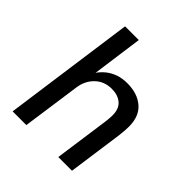

<svg xmlns="http://www.w3.org/2000/svg" viewBox="-195 -855 990 990"><g transform="rotate(45 300.0 -360.0)"><path d="M52 0 152 -720H252L214 -443Q229 -465 251.5 -483Q274 -501 303 -511Q332 -521 368 -521Q442 -521 487 -482.5Q532 -444 532 -369Q532 -359 531 -341Q530 -323 527 -300L485 0H385L428 -306Q430 -322 430.5 -334Q431 -346 431 -350Q431 -398 403.5 -421Q376 -444 332 -444Q277 -444 240.5 -408.5Q204 -373 197 -318L152 0Z"/></g></svg>

Font: Chivo Mono
Style: Italic
Weight: 400
Italic angle: -8.05°
Monospace: yes
Version: Version 1.008